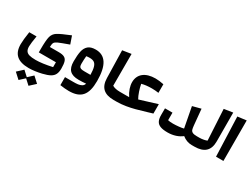

<svg xmlns="http://www.w3.org/2000/svg" viewBox="-81 -1453 3527 2703"><g transform="rotate(30 1683.0 -101.5)"><path d="M418 -168C418.9 -201.7 422.9 -225.1 430.2 -238.3C437.5 -251.5 454.6 -264.2 481.9 -276.9C508.8 -289.1 564.9 -310.5 649.9 -340.8L606.4 -465.8C505.4 -425.3 437.5 -394 403.3 -372.1C369.1 -350.1 347.2 -320.3 336.9 -281.7C326.7 -243.2 321.3 -174.3 321.3 -75.7V-24.4H599.6V54.7C491.7 78.6 403.3 90.3 334.5 90.3C289.6 90.3 254.9 86.4 230 79.1C180.2 64 160.2 31.2 160.2 -29.8C160.2 -44.4 162.1 -67.9 166 -100.1C169.9 -131.8 175.3 -166.5 181.6 -203.1H63.5C49.3 -111.8 42.5 -43.5 42.5 2.9C42.5 162.6 127.9 238.3 308.1 238.3C366.7 238.3 443.4 228 514.2 210.9C565.4 198.7 605 184.6 632.8 168.9C689 137.2 710.4 91.3 710.4 12.7C710.4 -35.6 706.1 -72.8 697.8 -98.1C680.7 -148.9 642.1 -168 562 -168ZM349.6 362.8 268.1 287.6 176.8 371.6 268.1 455.1 349.1 380.9 430.7 455.6 522 372.1 430.7 288.1Z M814.9 92.8V223.1C869.1 231.4 916.5 235.4 957.5 235.4C1153.3 235.4 1234.4 141.1 1234.4 -85C1234.4 -336.4 1157.2 -460 997.6 -460C944.3 -460 903.8 -447.8 876.5 -423.8C849.1 -399.4 831.1 -366.2 822.3 -324.2C813.5 -282.2 809.1 -228 809.1 -161.1C809.1 -27.8 866.7 29.8 999 29.8C1042.5 29.8 1082 27.8 1118.2 23.9C1112.3 44.9 1100.6 60.1 1083 70.3C1047.4 90.3 1006.8 92.8 948.7 92.8ZM920.9 -188C920.9 -229 922.9 -270.5 926.8 -312C943.8 -314.9 961.9 -316.4 981 -316.4C1012.7 -316.4 1037.6 -310.5 1055.7 -298.3C1091.3 -273.9 1106.9 -219.2 1109.4 -113.8H1013.7C987.8 -113.8 968.3 -115.7 955.6 -120.1C929.7 -127.9 920.9 -147 920.9 -188Z M1463.4 -658.7 1322.3 -636.7 1333 -190.9C1336.4 -42 1412.6 29.3 1568.4 29.3H1612.3V-114.3H1587.9C1535.6 -114.3 1489.3 -124.5 1463.4 -142.1Z M2064.5 -512.7C2014.6 -522.9 1969.7 -528.3 1930.2 -528.3C1766.6 -528.3 1668 -450.2 1668 -318.4C1668 -257.3 1691.9 -182.1 1738.3 -114.3H1568.4V29.3H1611.3C1661.6 29.3 1711.4 25.4 1761.2 17.1C1811 8.8 1857.4 -1 1900.9 -12.7C1943.8 -23.9 1997.1 -39.6 2060.1 -58.6L2149.4 -85.4V-237.8L1864.3 -149.9C1848.6 -176.8 1834 -210 1820.3 -250.5C1806.6 -290.5 1796.9 -327.6 1791 -362.3C1837.9 -375 1892.1 -381.3 1954.1 -381.3C1992.7 -381.3 2029.3 -378.4 2064.5 -373Z M2881.3 29.3V-114.3H2837.9C2806.2 -114.3 2782.7 -118.2 2767.6 -126C2752.4 -133.8 2742.7 -145 2737.8 -159.7C2732.9 -174.3 2729 -197.3 2726.1 -228L2702.1 -483.4L2566.4 -447.8L2628.9 -118.2C2609.9 -112.8 2584.5 -108.9 2552.2 -105.5C2519.5 -102.1 2488.8 -100.1 2460 -100.1C2423.3 -100.1 2395 -102.5 2375.5 -107.9V-230.5H2253.9L2253.4 -125.5C2252.9 -82.5 2259.3 -48.8 2272.5 -23.9C2298.3 25.4 2354 45.9 2454.1 45.9C2545.9 45.9 2626.5 18.1 2683.1 -27.3C2730 10.3 2781.7 29.3 2837.9 29.3Z M3115.7 -659.2 2973.1 -637.2 3000.5 -137.2C2989.3 -130.9 2971.7 -125.5 2948.2 -121.1C2924.3 -116.7 2902.3 -114.3 2881.8 -114.3H2837.9V29.3H2881.8C3040 29.3 3117.7 -43.5 3117.2 -191.4Z M3216.3 0H3336.4L3335.4 -658.2L3192.9 -640.1Z"/></g></svg>

Font: SG Kara SemiBold
Style: Regular
Weight: 400
Designer: Damoon Khanjanzadeh
Version: Version 1.000